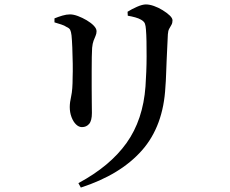

<svg xmlns="http://www.w3.org/2000/svg" viewBox="-20 -784 1040 867"><path d="M334 43Q477 -34 551.5 -138.5Q626 -243 637 -394Q639 -424 640.5 -459.5Q642 -495 642 -530Q642 -565 641.5 -596.5Q641 -628 639 -651Q638 -667 634.5 -677Q631 -687 617 -695Q607 -701 591 -705.5Q575 -710 557 -713L556 -731Q575 -743 599 -753.5Q623 -764 639 -764Q655 -764 675 -757Q695 -750 714.5 -738Q734 -726 746.5 -714Q759 -702 759 -692Q759 -680 754 -671.5Q749 -663 744 -654Q739 -645 738 -629Q737 -607 735.5 -576Q734 -545 732.5 -511.5Q731 -478 730 -447Q729 -416 727 -393Q718 -215 621 -105Q524 5 345 63ZM350 -210Q336 -210 323.5 -222Q311 -234 303 -255Q295 -276 295 -301Q295 -321 301.5 -350Q308 -379 308 -435Q309 -459 308.5 -496Q308 -533 306.5 -569Q305 -605 303 -624Q301 -641 297 -649Q293 -657 281 -662Q271 -669 256.5 -673.5Q242 -678 226 -683V-701Q243 -708 261.5 -713.5Q280 -719 296 -719Q312 -719 332 -711.5Q352 -704 371.5 -692.5Q391 -681 403.5 -668Q416 -655 416 -643Q416 -632 411.5 -622Q407 -612 402.5 -600Q398 -588 396 -568Q395 -555 394.5 -527Q394 -499 394 -462.5Q394 -426 394 -389Q394 -352 394.5 -321.5Q395 -291 395 -274Q395 -239 382.5 -224.5Q370 -210 350 -210Z"/></svg>

Font: Noto Serif JP ExtraLight SemiBold
Style: Regular
Weight: 600
Version: Version 2.003-H1;hotconv 1.1.1;makeotfexe 2.6.0